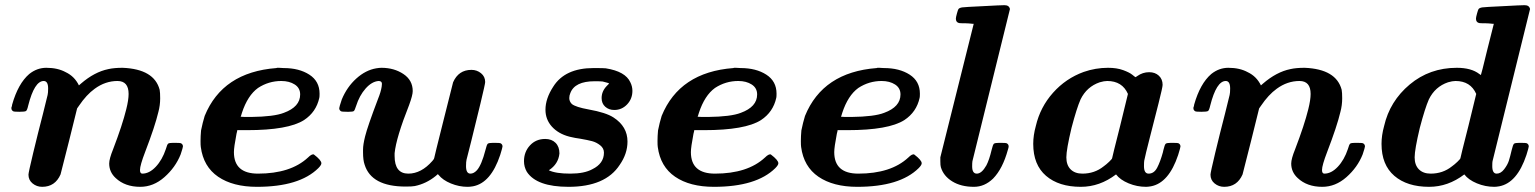

<svg xmlns="http://www.w3.org/2000/svg" viewBox="-20 -714 5933 742"><path d="M143 8Q122 8 106 -5Q90 -18 90 -39Q90 -47 108.5 -124Q127 -201 146 -274L164 -347Q166 -355 166 -372Q166 -401 149 -401Q113 -401 89 -306Q85 -288 80.5 -285Q76 -282 55 -282Q34 -282 31 -284Q24 -288 24 -296V-298Q25 -301 26 -304Q27 -307 27 -310Q50 -391 93 -428Q123 -452 159 -452Q203 -452 234 -435Q268 -419 285 -384L293 -391Q345 -436 399 -447Q421 -452 454 -452Q576 -447 597 -367Q599 -356 599 -334Q599 -307 592 -281Q579 -226 541 -127Q521 -75 521 -57Q521 -43 530 -43Q557 -43 582 -69.5Q607 -96 621 -138Q626 -156 630 -159Q634 -162 650 -162H656Q677 -162 680 -160Q687 -156 687 -148Q687 -144 678 -117Q658 -67 615.5 -29.5Q573 8 522 8Q463 8 427 -26Q402 -49 402 -82Q402 -100 417 -137Q453 -231 468 -292Q477 -328 477 -351Q477 -401 434 -401Q387 -401 346 -371Q314 -348 285 -305L278 -295L247 -170Q216 -46 214 -40Q193 8 143 8Z M884 -126Q884 -43 977 -43Q1103 -43 1170 -105Q1185 -120 1193 -117Q1222 -95 1222 -83Q1222 -76 1210 -64Q1137 8 973 8Q880 8 823 -31Q766 -70 756 -146Q755 -152 755 -169Q755 -188 757 -210Q763 -240 771 -266Q840 -435 1048 -451L1051 -452Q1055 -452 1058 -452Q1060 -452 1066.5 -451.5Q1073 -451 1076 -451Q1136 -451 1175.5 -425.5Q1215 -400 1215 -352Q1215 -340 1214 -336Q1202 -281 1155 -250Q1094 -211 935 -211H897Q897 -208 894 -197Q884 -145 884 -126ZM1140 -349Q1140 -374 1119 -387.5Q1098 -401 1067 -401Q1018 -401 977 -374Q937 -345 915 -278Q911 -264 910 -263Q910 -262 950 -262Q1039 -263 1077 -278Q1140 -301 1140 -349Z M1802 -444Q1823 -444 1839 -431Q1855 -418 1855 -397Q1855 -390 1837 -315Q1819 -240 1801 -168L1783 -97Q1781 -89 1781 -72Q1781 -43 1798 -43Q1811 -43 1823 -56Q1841 -76 1856 -134Q1861 -155 1865 -158.5Q1869 -162 1886 -162H1891Q1912 -162 1915 -160Q1922 -156 1922 -148Q1922 -144 1913 -115Q1877 -7 1808 6Q1796 8 1787 8Q1754 8 1722.5 -5Q1691 -18 1675 -38L1672 -41L1664 -34Q1627 -4 1583 5Q1573 7 1548 7Q1415 7 1389 -78Q1383 -95 1383 -125V-136Q1383 -155 1391 -187Q1400 -224 1441 -332Q1452 -359 1455 -379Q1456 -384 1456 -390Q1456 -401 1443 -401Q1417 -399 1393 -372Q1369 -345 1356 -304Q1351 -288 1347.5 -285Q1344 -282 1328 -282H1322Q1301 -282 1298 -284Q1291 -288 1291 -296Q1291 -300 1301 -330Q1321 -378 1357 -410.5Q1393 -443 1434 -450Q1446 -452 1454 -452Q1503 -452 1539 -428Q1575 -404 1575 -362Q1575 -346 1561 -308Q1511 -182 1505 -122V-111Q1505 -43 1558 -43Q1608 -43 1651 -92Q1658 -100 1658 -103Q1658 -106 1693.5 -247Q1729 -388 1731 -396Q1752 -444 1802 -444Z M2101 -56Q2127 -43 2184 -43Q2238 -43 2269 -60Q2314 -82 2314 -124Q2314 -141 2299.5 -152.5Q2285 -164 2268 -168.5Q2251 -173 2222 -178Q2214 -179 2203 -181Q2192 -183 2186.5 -184.5Q2181 -186 2180 -186Q2138 -197 2113 -224.5Q2088 -252 2088 -290Q2088 -333 2118 -379Q2163 -451 2274 -451Q2314 -451 2321 -450Q2397 -438 2416 -396Q2424 -380 2424 -363Q2424 -332 2403.5 -310.5Q2383 -289 2354 -289Q2333 -289 2319 -301.5Q2305 -314 2305 -335Q2305 -362 2326 -383L2334 -391Q2334 -393 2309 -399Q2303 -400 2278 -400Q2201 -400 2184 -354Q2180 -345 2180 -335Q2180 -322 2190 -312Q2205 -300 2255 -291Q2322 -279 2351 -260Q2405 -225 2405 -167Q2405 -120 2375 -77Q2320 8 2177 8Q2054 8 2016 -50Q2005 -69 2005 -91Q2005 -127 2028 -152Q2051 -177 2087 -177Q2112 -177 2127 -162Q2142 -147 2142 -121Q2138 -80 2101 -56Z M2650 -126Q2650 -43 2743 -43Q2869 -43 2936 -105Q2951 -120 2959 -117Q2988 -95 2988 -83Q2988 -76 2976 -64Q2903 8 2739 8Q2646 8 2589 -31Q2532 -70 2522 -146Q2521 -152 2521 -169Q2521 -188 2523 -210Q2529 -240 2537 -266Q2606 -435 2814 -451L2817 -452Q2821 -452 2824 -452Q2826 -452 2832.5 -451.5Q2839 -451 2842 -451Q2902 -451 2941.5 -425.5Q2981 -400 2981 -352Q2981 -340 2980 -336Q2968 -281 2921 -250Q2860 -211 2701 -211H2663Q2663 -208 2660 -197Q2650 -145 2650 -126ZM2906 -349Q2906 -374 2885 -387.5Q2864 -401 2833 -401Q2784 -401 2743 -374Q2703 -345 2681 -278Q2677 -264 2676 -263Q2676 -262 2716 -262Q2805 -263 2843 -278Q2906 -301 2906 -349Z M3204 -126Q3204 -43 3297 -43Q3423 -43 3490 -105Q3505 -120 3513 -117Q3542 -95 3542 -83Q3542 -76 3530 -64Q3457 8 3293 8Q3200 8 3143 -31Q3086 -70 3076 -146Q3075 -152 3075 -169Q3075 -188 3077 -210Q3083 -240 3091 -266Q3160 -435 3368 -451L3371 -452Q3375 -452 3378 -452Q3380 -452 3386.5 -451.5Q3393 -451 3396 -451Q3456 -451 3495.5 -425.5Q3535 -400 3535 -352Q3535 -340 3534 -336Q3522 -281 3475 -250Q3414 -211 3255 -211H3217Q3217 -208 3214 -197Q3204 -145 3204 -126ZM3460 -349Q3460 -374 3439 -387.5Q3418 -401 3387 -401Q3338 -401 3297 -374Q3257 -345 3235 -278Q3231 -264 3230 -263Q3230 -262 3270 -262Q3359 -263 3397 -278Q3460 -301 3460 -349Z M3862 -694Q3880 -694 3883 -679L3738 -91Q3737 -85 3737 -71Q3737 -43 3755 -43Q3774 -43 3792 -75Q3803 -96 3812 -134Q3817 -155 3821 -158.5Q3825 -162 3842 -162H3847Q3868 -162 3871 -160Q3878 -156 3878 -148Q3878 -144 3875 -135Q3855 -62 3818 -24Q3785 8 3744 8Q3694 8 3660 -13Q3626 -34 3616 -68Q3614 -74 3614 -91V-106L3743 -622H3739Q3738 -622 3734 -622.5Q3730 -623 3723.5 -623.5Q3717 -624 3712 -624Q3707 -624 3701 -624Q3695 -624 3691 -624.5Q3687 -625 3686 -625Q3674 -628 3674 -642Q3674 -647 3678 -661.5Q3682 -676 3684 -679Q3688 -684 3699 -685.5Q3710 -687 3775 -690Q3848 -694 3862 -694Z M4157 8Q4072 8 4022.5 -34.5Q3973 -77 3973 -158Q3973 -191 3983 -227Q4000 -300 4049.5 -355.5Q4099 -411 4168 -436Q4214 -452 4262 -452Q4296 -452 4320.5 -443Q4345 -434 4356 -425Q4367 -416 4368 -416H4369L4375 -420Q4396 -435 4421 -435Q4444 -435 4458.5 -421.5Q4473 -408 4473 -386Q4473 -377 4457.5 -315.5Q4442 -254 4424 -184Q4406 -114 4402 -93Q4401 -87 4401 -72Q4401 -43 4419 -43Q4440 -43 4452 -66Q4464 -89 4474 -125Q4475 -131 4476 -134Q4481 -155 4485 -158.5Q4489 -162 4506 -162H4511Q4532 -162 4535 -160Q4542 -156 4542 -148Q4542 -144 4533 -115Q4497 -7 4428 6Q4416 8 4409 8Q4374 8 4341.5 -5.5Q4309 -19 4293 -40Q4230 8 4157 8ZM4339 -351Q4317 -401 4259 -401Q4247 -401 4230 -396Q4180 -379 4156 -330Q4141 -296 4121 -220Q4101 -136 4101 -106Q4101 -76 4117.5 -59.5Q4134 -43 4163 -43Q4210 -43 4245 -71Q4255 -78 4266.5 -89Q4278 -100 4278 -103Q4278 -106 4309 -228Z M4711 8Q4690 8 4674 -5Q4658 -18 4658 -39Q4658 -47 4676.5 -124Q4695 -201 4714 -274L4732 -347Q4734 -355 4734 -372Q4734 -401 4717 -401Q4681 -401 4657 -306Q4653 -288 4648.5 -285Q4644 -282 4623 -282Q4602 -282 4599 -284Q4592 -288 4592 -296V-298Q4593 -301 4594 -304Q4595 -307 4595 -310Q4618 -391 4661 -428Q4691 -452 4727 -452Q4771 -452 4802 -435Q4836 -419 4853 -384L4861 -391Q4913 -436 4967 -447Q4989 -452 5022 -452Q5144 -447 5165 -367Q5167 -356 5167 -334Q5167 -307 5160 -281Q5147 -226 5109 -127Q5089 -75 5089 -57Q5089 -43 5098 -43Q5125 -43 5150 -69.5Q5175 -96 5189 -138Q5194 -156 5198 -159Q5202 -162 5218 -162H5224Q5245 -162 5248 -160Q5255 -156 5255 -148Q5255 -144 5246 -117Q5226 -67 5183.5 -29.5Q5141 8 5090 8Q5031 8 4995 -26Q4970 -49 4970 -82Q4970 -100 4985 -137Q5021 -231 5036 -292Q5045 -328 5045 -351Q5045 -401 5002 -401Q4955 -401 4914 -371Q4882 -348 4853 -305L4846 -295L4815 -170Q4784 -46 4782 -40Q4761 8 4711 8Z M5503 8Q5418 8 5368.5 -34.5Q5319 -77 5319 -158Q5319 -191 5329 -227Q5351 -323 5428 -387.5Q5505 -452 5610 -452Q5666 -452 5697 -428L5703 -424Q5704 -424 5728 -523L5753 -622H5749Q5748 -622 5744 -622.5Q5740 -623 5733.5 -623.5Q5727 -624 5722 -624Q5717 -624 5711 -624Q5705 -624 5701 -624.5Q5697 -625 5696 -625Q5684 -628 5684 -642Q5684 -647 5688 -661.5Q5692 -676 5694 -679Q5698 -684 5709 -685.5Q5720 -687 5785 -690Q5858 -694 5872 -694Q5890 -694 5893 -679L5748 -91Q5747 -87 5747 -72Q5747 -43 5764 -43Q5780 -43 5793 -60Q5806 -77 5811 -92.5Q5816 -108 5822 -134Q5827 -155 5831 -158.5Q5835 -162 5852 -162H5857Q5878 -162 5881 -160Q5888 -156 5888 -148Q5888 -144 5879 -115Q5843 -7 5774 6Q5762 8 5755 8Q5720 8 5687.5 -5.5Q5655 -19 5639 -40Q5576 8 5503 8ZM5685 -351Q5663 -401 5605 -401Q5593 -401 5576 -396Q5526 -379 5502 -330Q5487 -296 5467 -220Q5447 -136 5447 -106Q5447 -76 5463.5 -59.5Q5480 -43 5509 -43Q5556 -43 5591 -71Q5601 -78 5612.5 -89Q5624 -100 5624 -103Q5624 -106 5655 -228Z"/></svg>

Font: MathJax_Math
Style: Bold Italic
Weight: 700
Version: Version 1.1